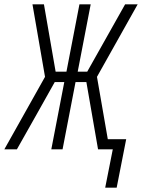

<svg xmlns="http://www.w3.org/2000/svg" viewBox="-51 -690 656 887"><path d="M435 177 470 0H402L348 -311H298L238 0H186L246 -311H202L119 -163L27 0H-31L157 -335L99 -670H152L206 -359H256L316 -670H368L308 -359H352L527 -670H585L397 -335L447 -47H532L488 177Z"/></svg>

Font: Lode Dark
Style: Italic
Weight: 400
Italic angle: -11°
Monospace: yes
Designer: Belleve Invis
Foundry: Belleve Invis
Version: Version 29.2.0; ttfautohint (v1.8.3)